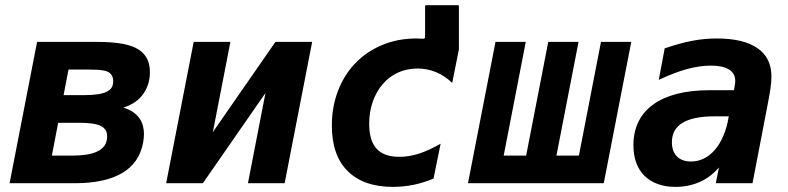

<svg xmlns="http://www.w3.org/2000/svg" viewBox="-20 -709 3050 743"><path d="M123.5 -546.9H352.1Q416 -546.9 455.3 -539.3Q494.6 -531.7 517.6 -516.6Q538.1 -502.9 549.1 -481.9Q560.1 -460.9 560.1 -429.7Q560.1 -382.8 534.9 -346.2Q509.8 -309.6 457.5 -292.5Q480.5 -285.6 495.8 -274.7Q511.2 -263.7 520.3 -250.2Q529.3 -236.8 533.2 -221.7Q537.1 -206.5 537.1 -190.9Q537.1 -184.1 536.4 -175.3Q535.6 -166.5 533.7 -156.7Q519 -78.1 452.4 -39.1Q385.7 0 269.5 0H17.1ZM302.2 -340.8Q334.5 -340.8 356.7 -344Q378.9 -347.2 392.6 -353.8Q406.2 -360.4 412.1 -370.4Q418 -380.4 418 -394Q418 -406.7 413.8 -415Q409.7 -423.3 403.3 -427.7Q399.9 -430.2 394.5 -432.4Q389.2 -434.6 380.1 -436.3Q371.1 -438 356.9 -439Q342.8 -439.9 321.3 -439.9H245.1L226.1 -340.8ZM262.2 -106.9Q291.5 -106.9 315.7 -110.8Q339.8 -114.7 357.4 -123.3Q375 -131.8 384.8 -146Q394.5 -160.2 394.5 -180.7Q394.5 -196.3 388.4 -205.8Q382.3 -215.3 371.1 -221.2Q346.2 -233.9 286.6 -233.9H205.1L180.7 -106.9Z M729.5 -546.9H871.6L803.7 -197.8L1045.9 -546.9H1188L1081.5 0H939.5L1007.3 -349.1L765.1 0H623Z M1354 -463.4Q1397.9 -509.3 1458.5 -534.7Q1519 -560.1 1591.3 -560.1Q1600.6 -560.1 1617.2 -559.1Q1625 -559.1 1625 -566.4V-684.1Q1625 -689 1629.9 -689H1751Q1755.9 -689 1755.9 -684.1V-518.1L1730 -388.2Q1671.4 -443.8 1596.2 -443.8Q1554.7 -443.8 1520.3 -428.2Q1485.8 -412.6 1460.9 -383.3Q1436 -354.5 1422.4 -315.2Q1408.7 -275.9 1408.7 -230.5Q1408.7 -164.6 1437.5 -133.3Q1466.3 -102.1 1525.9 -102.1Q1562 -102.1 1599.9 -114Q1637.7 -126 1685.1 -152.8L1657.7 -18.1Q1582.5 14.2 1500 14.2Q1388.2 14.2 1327.1 -45.4Q1264.2 -106 1264.2 -223.1Q1264.2 -294.4 1287.4 -356Q1310.5 -417.5 1354 -463.4Z M1897.5 -546.9H2014.6L1929.2 -106.9H2016.1L2101.6 -546.9H2218.8L2133.3 -106.9H2220.2L2305.7 -546.9H2422.9L2316.4 0H1791Z M2594.2 14.2Q2556.2 14.2 2526.1 3.4Q2496.1 -7.3 2474.9 -27.8Q2453.6 -48.3 2442.4 -78.4Q2431.2 -108.4 2431.2 -147.5Q2431.2 -197.8 2450.4 -237.3Q2469.7 -276.9 2507.1 -304.2Q2544.4 -331.5 2599.4 -345.7Q2654.3 -359.9 2726.1 -359.9H2820.3L2824.2 -383.8Q2824.7 -386.7 2825 -389.4Q2825.2 -392.1 2825.2 -396Q2825.2 -425.3 2800.8 -440.2Q2776.4 -455.1 2731 -455.1Q2688 -455.1 2638.4 -441.7Q2588.9 -428.2 2529.3 -399.9L2552.2 -522Q2583 -532.2 2609.6 -539.6Q2636.2 -546.9 2660.9 -551.5Q2685.5 -556.2 2708.5 -558.1Q2731.4 -560.1 2754.4 -560.1Q2856.4 -560.1 2910.9 -522.9Q2965.3 -485.8 2965.3 -412.6Q2965.3 -393.1 2961.7 -367.7Q2958 -342.3 2952.1 -312L2892.1 0H2750L2762.2 -61Q2729.5 -22.9 2686.8 -4.4Q2644 14.2 2594.2 14.2ZM2654.3 -84Q2680.7 -84 2704.3 -95.7Q2728 -107.4 2747.1 -129.9Q2766.1 -152.3 2779.8 -184.8Q2793.5 -217.3 2800.3 -258.8H2745.1Q2663.1 -258.8 2621.6 -233.9Q2580.1 -209 2580.1 -158.7Q2580.1 -123.5 2599.6 -103.8Q2619.1 -84 2654.3 -84Z"/></svg>

Font: Hack
Style: Bold Italic
Weight: 700
Italic angle: -11°
Monospace: yes
Designer: Christopher Simpkins
Foundry: Christopher Simpkins
Version: Version 2.017; ttfautohint (v1.4.1) -l 4 -r 80 -G 350 -x 0 -